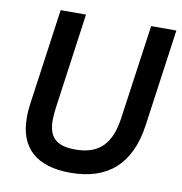

<svg xmlns="http://www.w3.org/2000/svg" viewBox="-80 -772 817 862"><g transform="rotate(10 328.5 -341.0)"><path d="M297 14.5C467 14.5 567.5 -74 593 -254L655 -697H540L479.5 -268C463.5 -154.5 415 -92 300 -92C211 -92 178 -129.5 178 -204.5C178 -221 179.5 -240.5 182.5 -262L243 -697H127.5L65.5 -255C62.5 -234.5 61.5 -214.5 61.5 -196.5C61.5 -57.5 142 14.5 297 14.5Z"/></g></svg>

Font: HK Grotesk SemiBold
Style: Italic
Weight: 600
Italic angle: -16°
Designer: Alfredo Marco Pradil
Foundry: Hanken Design Co.
Version: Version 3.001;FEAKit 1.0